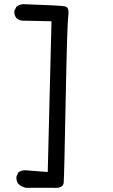

<svg xmlns="http://www.w3.org/2000/svg" viewBox="-20 -829 540 921"><path d="M105 72Q84 68 68 53Q57 39 59 18L68 -2Q84 -14 105 -12L209 -4L227 -727L86 -730Q70 -732 59 -742Q47 -756 49 -777L59 -797Q72 -807 90 -809Q271 -803 292 -798.5Q313 -794 307.5 -753.5Q302 -713 295 -346.5Q288 20 285.5 47.5Q283 75 236 72Z"/></svg>

Font: Kosefont JP
Style: Regular
Weight: 400
Designer: Nozomi Seto 瀬戸のぞみ
Version: Version 3.00;June 19, 2020